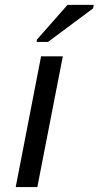

<svg xmlns="http://www.w3.org/2000/svg" viewBox="-20 -756 399 776"><path d="M43.5 0 146 -528.3H233.9L130.9 0ZM127.9 -586.4 129.4 -596.2 252.9 -736.3H358.9L356.4 -722.2L173.8 -586.4Z"/></svg>

Font: Liberation Sans
Style: Italic
Weight: 400
Italic angle: -12°
Designer: Steve Matteson
Foundry: Ascender Corporation
Version: Version 2.1.5